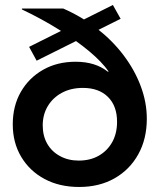

<svg xmlns="http://www.w3.org/2000/svg" viewBox="-20 -734 635 764"><path d="M295 10Q216.7 10 157.5 -21.7Q98.3 -53.3 64.6 -109.6Q30.8 -165.8 30.8 -239.2Q30.8 -312.5 62.9 -368.3Q95 -424.2 151.2 -456.2Q207.5 -488.3 280.8 -488.3Q359.2 -488.3 408.3 -449.2H412.5Q385.8 -487.5 335 -530Q284.2 -572.5 215.8 -615.4Q147.5 -658.3 66.7 -696.7L67.5 -700H231.7Q305.8 -667.5 366.7 -620Q427.5 -572.5 471.7 -514.2Q515.8 -455.8 540 -391.2Q564.2 -326.7 564.2 -261.7Q564.2 -180.8 530 -119.6Q495.8 -58.3 435.4 -24.2Q375 10 295 10ZM293.3 -95Q339.2 -95 373.3 -114.6Q407.5 -134.2 426.7 -168.8Q445.8 -203.3 445.8 -249.2Q445.8 -312.5 409.6 -348.3Q373.3 -384.2 310 -384.2Q262.5 -384.2 226.7 -365Q190.8 -345.8 170.4 -312.1Q150 -278.3 150 -235Q150 -193.3 167.9 -162.1Q185.8 -130.8 218.8 -112.9Q251.7 -95 293.3 -95ZM125.8 -492.5 95.8 -547.5 429.2 -714.2 460 -659.2Z"/></svg>

Font: Funnel Display Light SemiBold
Style: Regular
Weight: 600
Version: Version 1.000